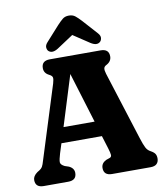

<svg xmlns="http://www.w3.org/2000/svg" viewBox="-98 -1006 940 1086"><g transform="rotate(-10 372.0 -462.5)"><path d="M253 -42.5Q253 0 205 0H64.5Q17 0 17 -42.5Q17 -65.5 43 -84L56 -92Q66.5 -98.5 72.5 -108Q78.5 -117.5 87.5 -149L217.5 -562Q224.5 -585.5 222.5 -595.8Q220.5 -606 204.5 -614Q175 -628 175 -657.5Q175 -700 223 -700H514.5Q562 -700 562 -657.5Q562 -628 531.5 -612.5Q519.5 -606.5 517.5 -596Q515.5 -585.5 522 -564L646 -173Q658.5 -133.5 667.8 -115.8Q677 -98 693.5 -89.5Q712 -79.5 718.8 -69Q725.5 -58.5 725.5 -42.5Q725.5 -23 714 -11.5Q702.5 0 678 0H457Q409.5 0 409.5 -42.5Q409.5 -70.5 438.5 -84.5L460 -92Q470 -96 469.5 -107.5Q469 -119 460.5 -146.5L437.5 -221H205L187.5 -166Q177 -131.5 177.2 -117Q177.5 -102.5 201 -91L223.5 -83.5Q253 -70 253 -42.5ZM232.5 -309H411L322.5 -598ZM277.5 -751.5Q243.5 -730 223 -748Q215.5 -755 214.2 -768.8Q213 -782.5 226.5 -797.5L303 -882.5Q320.5 -901.5 334.8 -913.2Q349 -925 371.5 -925Q393.5 -925 408 -913.2Q422.5 -901.5 440 -882.5L516.5 -797.5Q530 -782.5 528.8 -769Q527.5 -755.5 519.5 -748Q499.5 -729.5 465 -751.5L371.5 -813.5Z"/></g></svg>

Font: Fraunces 72pt SuperSoft
Style: Bold
Weight: 700
Version: Version 1.000;[0bf87f6ff]